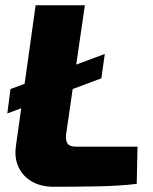

<svg xmlns="http://www.w3.org/2000/svg" viewBox="-20 -710 585 733"><path d="M380 -504 367 -411 8 -277 20 -370ZM304 -690 232 -195Q230 -172 238.5 -161Q247 -150 272 -150H505L502 -8Q434 0 350 1.5Q266 3 185 3Q137 3 102.5 -16.5Q68 -36 51 -71.5Q34 -107 41 -154L116 -690Z"/></svg>

Font: Exo 2 ExtraBold
Style: Italic
Weight: 800
Italic angle: -8°
Designer: Natanael Gama
Foundry: Natanael Gama
Version: Version 2.010